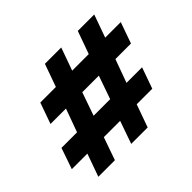

<svg xmlns="http://www.w3.org/2000/svg" viewBox="-148 -879 1090 1090"><g transform="rotate(-45 396.5 -334.0)"><path d="M82 0 131 -137H6L50 -264H175L226 -404H102L147 -531H272L321 -668H452L403 -531H536L585 -668H717L668 -531H793L748 -404H623L572 -264H697L652 -137H527L478 0H346L394 -137H263L215 0ZM308 -264H441L490 -404H357Z"/></g></svg>

Font: Atkinson Hyperlegible Next
Style: Bold Italic
Weight: 700
Italic angle: -12°
Designer: Elliott Scott, Megan Eiswerth, Linus Boman, Theodore Petrosky, Letters from Sweden
Foundry: Applied Design Works, Letters from Sweden
Version: Version 2.001